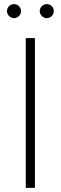

<svg xmlns="http://www.w3.org/2000/svg" viewBox="-20 -912 295 932"><path d="M149.5 -727.3H105.1V0H149.5ZM47.9 -823.9C67.1 -823.9 82 -839.8 82 -858C82 -877.1 67.1 -892 47.9 -892C29.8 -892 13.8 -877.1 13.8 -858C13.8 -839.8 29.8 -823.9 47.9 -823.9ZM207 -823.9C226.2 -823.9 241.1 -839.8 241.1 -858C241.1 -877.1 226.2 -892 207 -892C188.9 -892 172.9 -877.1 172.9 -858C172.9 -839.8 188.9 -823.9 207 -823.9Z"/></svg>

Font: Karasuma Gothic
Style: Thin
Weight: 200
Designer: Rasmus Andersson / Ryoko Ishizuka
Foundry: rsms
Version: Version 1.00